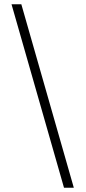

<svg xmlns="http://www.w3.org/2000/svg" viewBox="-20 -760 401 900"><path d="M34 -740H80L326 120H280Z"/></svg>

Font: Encode Sans Normal
Style: ExtraLight
Weight: 200
Designer: Pablo Impallari, Andres Torresi
Foundry: Pablo Impallari, Andres Torresi
Version: Version 1.000; ttfautohint (v1.00) -l 8 -r 50 -G 200 -x 14 -